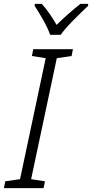

<svg xmlns="http://www.w3.org/2000/svg" viewBox="-26 -967 473 987"><path d="M-6 0 1 -35 77 -46 209 -668 138 -679 145 -714H349L342 -679L266 -668L134 -46L205 -35L198 0ZM232 -788H286Q309 -821 353.5 -865.5Q398 -910 427 -937V-947H387Q358 -924 325.5 -895.5Q293 -867 265 -839Q249 -867 229 -896Q209 -925 189 -947H153L152 -937Q172 -907 196 -864.5Q220 -822 232 -788Z"/></svg>

Font: Noto Sans UI Light
Style: Italic
Weight: 300
Italic angle: -12°
Designer: Monotype Design Team
Foundry: Monotype Imaging Inc.
Version: Version 1.901